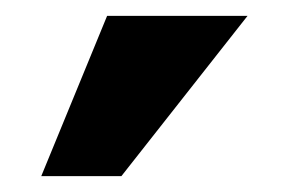

<svg xmlns="http://www.w3.org/2000/svg" viewBox="-20 -819 360 242"><path d="M133 -597 292 -799H115L32 -597Z"/></svg>

Font: Repo Bold
Style: Bold
Weight: 700
Designer: Stefan Peev
Foundry: Context Ltd
Version: Version 1.502